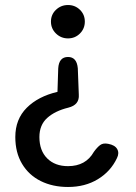

<svg xmlns="http://www.w3.org/2000/svg" viewBox="-20 -732 541 765"><path d="M251 -505Q286 -505 290 -460L294 -355Q297 -314 252 -303Q199 -290 168 -262Q137 -234 137 -186Q137 -132 168 -101Q199 -70 251 -70Q322 -70 354 -127Q367 -145 379 -154Q391 -163 411 -159Q438 -154 447 -138Q456 -122 446 -102Q421 -49 370 -18Q319 13 251 13Q190 13 142.5 -10.5Q95 -34 68 -79Q41 -124 41 -186Q41 -257 86.5 -302.5Q132 -348 209 -366L212 -460Q215 -505 251 -505ZM251 -712Q279 -712 298.5 -693Q318 -674 318 -646Q318 -618 298.5 -598.5Q279 -579 251 -579Q223 -579 203 -598.5Q183 -618 183 -646Q183 -674 203 -693Q223 -712 251 -712Z"/></svg>

Font: Zen Maru Gothic Medium
Style: Regular
Weight: 500
Designer: Yoshimichi Ohira
Foundry: Positype
Version: Version 1.001